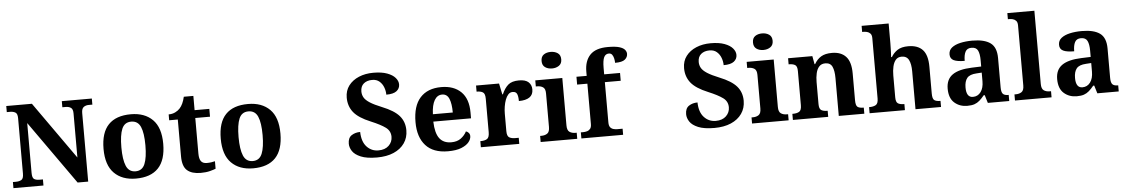

<svg xmlns="http://www.w3.org/2000/svg" viewBox="-37 -1212 9746 1663"><g transform="rotate(-5 4835.5 -380.0)"><path d="M28 0V-53H53Q83 -53 102 -64Q121 -75 121 -118V-600Q121 -640 102 -650.5Q83 -661 58 -661H28V-714H251L603 -216V-600Q603 -637 585 -649Q567 -661 541 -661H511V-714H772V-661H741Q714 -661 696 -647.5Q678 -634 678 -596V0H586L196 -551V-118Q196 -75 212.5 -64Q229 -53 259 -53H289V0Z M1093 10Q973 10 904 -59.5Q835 -129 835 -270Q835 -411 901 -480Q967 -549 1096 -549Q1216 -549 1285 -480Q1354 -411 1354 -270Q1354 -129 1288 -59.5Q1222 10 1093 10ZM1095 -53Q1153 -53 1176 -108.5Q1199 -164 1199 -270Q1199 -377 1175.5 -431Q1152 -485 1094 -485Q1036 -485 1013 -431Q990 -377 990 -270Q990 -164 1013.5 -108.5Q1037 -53 1095 -53Z M1656 10Q1579 10 1538.5 -25Q1498 -60 1498 -148V-468H1423V-519Q1455 -519 1480.5 -531.5Q1506 -544 1521 -561Q1552 -594 1567 -660H1650V-536H1778V-468H1650V-158Q1650 -113 1665.5 -92Q1681 -71 1716 -71Q1736 -71 1754 -73.5Q1772 -76 1787 -80V-15Q1771 -8 1736.5 1Q1702 10 1656 10Z M2112 10Q1992 10 1923 -59.5Q1854 -129 1854 -270Q1854 -411 1920 -480Q1986 -549 2115 -549Q2235 -549 2304 -480Q2373 -411 2373 -270Q2373 -129 2307 -59.5Q2241 10 2112 10ZM2114 -53Q2172 -53 2195 -108.5Q2218 -164 2218 -270Q2218 -377 2194.5 -431Q2171 -485 2113 -485Q2055 -485 2032 -431Q2009 -377 2009 -270Q2009 -164 2032.5 -108.5Q2056 -53 2114 -53Z M3189 10Q3100 10 3048.5 -11.5Q2997 -33 2976 -65Q2955 -97 2955 -130Q2955 -181 2987 -202Q3019 -223 3062 -223Q3064 -138 3105 -94Q3146 -50 3206 -50Q3264 -50 3296.5 -81.5Q3329 -113 3329 -158Q3329 -209 3287.5 -239.5Q3246 -270 3162 -305Q3057 -348 3014.5 -401.5Q2972 -455 2972 -529Q2972 -590 3005 -633.5Q3038 -677 3094 -700.5Q3150 -724 3220 -724Q3292 -724 3339.5 -706.5Q3387 -689 3410.5 -661.5Q3434 -634 3434 -604Q3434 -569 3406 -547Q3378 -525 3316 -525Q3316 -557 3304 -589Q3292 -621 3267.5 -642Q3243 -663 3205 -663Q3159 -663 3131 -639.5Q3103 -616 3103 -571Q3103 -543 3116.5 -519Q3130 -495 3166.5 -471.5Q3203 -448 3270 -421Q3373 -380 3417.5 -328.5Q3462 -277 3462 -203Q3462 -139 3428.5 -91Q3395 -43 3334 -16.5Q3273 10 3189 10Z M3806 10Q3678 10 3612.5 -62.5Q3547 -135 3547 -265Q3547 -406 3611.5 -477.5Q3676 -549 3795 -549Q3904 -549 3966.5 -488Q4029 -427 4029 -308V-257H3701Q3704 -157 3738.5 -111Q3773 -65 3841 -65Q3892 -65 3925 -89.5Q3958 -114 3975 -148Q3989 -144 3999 -132.5Q4009 -121 4009 -104Q4009 -78 3988 -52Q3967 -26 3922.5 -8Q3878 10 3806 10ZM3876 -321Q3876 -397 3858 -440.5Q3840 -484 3797 -484Q3755 -484 3730.5 -442.5Q3706 -401 3703 -321Z M4092 0V-53H4096Q4130 -53 4150.5 -65.5Q4171 -78 4171 -125V-415Q4171 -459 4152 -471Q4133 -483 4100 -483H4097V-536H4297L4317 -440H4322Q4345 -493 4377 -520.5Q4409 -548 4471 -548Q4528 -548 4554 -523.5Q4580 -499 4580 -460Q4580 -414 4547.5 -392Q4515 -370 4455 -370Q4455 -411 4445.5 -432Q4436 -453 4408 -453Q4385 -453 4369.5 -436Q4354 -419 4344 -392Q4334 -365 4329 -333.5Q4324 -302 4324 -273V-120Q4324 -76 4344 -64.5Q4364 -53 4394 -53H4426V0Z M4766 -626Q4730 -626 4705.5 -643.5Q4681 -661 4681 -698Q4681 -736 4705.5 -753Q4730 -770 4766 -770Q4801 -770 4826.5 -753Q4852 -736 4852 -698Q4852 -661 4826.5 -643.5Q4801 -626 4766 -626ZM4612 0V-53H4624Q4654 -53 4674.5 -67Q4695 -81 4695 -124V-416Q4695 -456 4674.5 -469.5Q4654 -483 4624 -483H4612V-536H4847V-124Q4847 -81 4867.5 -67Q4888 -53 4918 -53H4930V0Z M4966 0V-53H4988Q5003 -53 5019.5 -57.5Q5036 -62 5047.5 -75.5Q5059 -89 5059 -118V-468H4970V-536H5059V-573Q5059 -666 5108 -717.5Q5157 -769 5263 -769Q5328 -769 5362.5 -758.5Q5397 -748 5410.5 -731Q5424 -714 5424 -696Q5424 -667 5400 -647Q5376 -627 5314 -627Q5314 -643 5310 -663Q5306 -683 5296 -697.5Q5286 -712 5267 -712Q5238 -712 5224.5 -684.5Q5211 -657 5211 -591V-536H5349V-468H5211V-118Q5211 -89 5222 -75.5Q5233 -62 5249.5 -57.5Q5266 -53 5282 -53H5329V0Z M6122 10Q6033 10 5981.5 -11.5Q5930 -33 5909 -65Q5888 -97 5888 -130Q5888 -181 5920 -202Q5952 -223 5995 -223Q5997 -138 6038 -94Q6079 -50 6139 -50Q6197 -50 6229.5 -81.5Q6262 -113 6262 -158Q6262 -209 6220.5 -239.5Q6179 -270 6095 -305Q5990 -348 5947.5 -401.5Q5905 -455 5905 -529Q5905 -590 5938 -633.5Q5971 -677 6027 -700.5Q6083 -724 6153 -724Q6225 -724 6272.5 -706.5Q6320 -689 6343.5 -661.5Q6367 -634 6367 -604Q6367 -569 6339 -547Q6311 -525 6249 -525Q6249 -557 6237 -589Q6225 -621 6200.5 -642Q6176 -663 6138 -663Q6092 -663 6064 -639.5Q6036 -616 6036 -571Q6036 -543 6049.5 -519Q6063 -495 6099.5 -471.5Q6136 -448 6203 -421Q6306 -380 6350.5 -328.5Q6395 -277 6395 -203Q6395 -139 6361.5 -91Q6328 -43 6267 -16.5Q6206 10 6122 10Z M6604 -626Q6568 -626 6543.5 -643.5Q6519 -661 6519 -698Q6519 -736 6543.5 -753Q6568 -770 6604 -770Q6639 -770 6664.5 -753Q6690 -736 6690 -698Q6690 -661 6664.5 -643.5Q6639 -626 6604 -626ZM6450 0V-53H6462Q6492 -53 6512.5 -67Q6533 -81 6533 -124V-416Q6533 -456 6512.5 -469.5Q6492 -483 6462 -483H6450V-536H6685V-124Q6685 -81 6705.5 -67Q6726 -53 6756 -53H6768V0Z M6805 0V-53H6811Q6844 -53 6864.5 -65Q6885 -77 6885 -122V-418Q6885 -460 6866 -471.5Q6847 -483 6814 -483H6810V-536H7021L7034 -465H7039Q7062 -506 7097.5 -527.5Q7133 -549 7192 -549Q7271 -549 7313.5 -503Q7356 -457 7356 -356V-124Q7356 -77 7372 -65Q7388 -53 7422 -53H7426V0H7204V-329Q7204 -393 7187.5 -428.5Q7171 -464 7127 -464Q7093 -464 7073.5 -442.5Q7054 -421 7046 -385.5Q7038 -350 7038 -309V-118Q7038 -76 7056.5 -64.5Q7075 -53 7108 -53H7112V0Z M7472 0V-53H7477Q7509 -53 7530.5 -65Q7552 -77 7552 -122V-646Q7552 -673 7540 -686Q7528 -699 7511.5 -703Q7495 -707 7481 -707H7469V-760H7704V-588Q7704 -552 7702.5 -518Q7701 -484 7700 -468H7707Q7727 -503 7761.5 -526Q7796 -549 7855 -549Q7939 -549 7981 -503Q8023 -457 8023 -356V-124Q8023 -77 8039.5 -65Q8056 -53 8090 -53H8093V0H7871V-329Q7871 -393 7853 -428.5Q7835 -464 7791 -464Q7758 -464 7739.5 -442.5Q7721 -421 7713 -385.5Q7705 -350 7705 -309V-118Q7705 -76 7723.5 -64.5Q7742 -53 7775 -53H7779V0Z M8321 10Q8255 10 8209.5 -30Q8164 -70 8164 -153Q8164 -234 8219.5 -273Q8275 -312 8388 -316L8470 -319V-374Q8470 -429 8455.5 -458.5Q8441 -488 8400 -488Q8362 -488 8347 -459.5Q8332 -431 8332 -380Q8268 -380 8237 -395Q8206 -410 8206 -447Q8206 -484 8234 -506Q8262 -528 8308.5 -538.5Q8355 -549 8412 -549Q8517 -549 8569.5 -511Q8622 -473 8622 -379V-124Q8622 -83 8635.5 -68Q8649 -53 8682 -53H8686V0H8500L8479 -69H8470Q8448 -42 8428 -24.5Q8408 -7 8383.5 1.5Q8359 10 8321 10ZM8376 -63Q8419 -63 8444.5 -97.5Q8470 -132 8470 -191V-266L8425 -263Q8365 -260 8342 -231.5Q8319 -203 8319 -149Q8319 -63 8376 -63Z M8736 0V-53H8748Q8778 -53 8798.5 -67Q8819 -81 8819 -124V-646Q8819 -673 8807 -686Q8795 -699 8778.5 -703Q8762 -707 8748 -707H8736V-760H8971V-124Q8971 -81 8991.5 -67Q9012 -53 9042 -53H9054V0Z M9273 10Q9207 10 9161.5 -30Q9116 -70 9116 -153Q9116 -234 9171.5 -273Q9227 -312 9340 -316L9422 -319V-374Q9422 -429 9407.5 -458.5Q9393 -488 9352 -488Q9314 -488 9299 -459.5Q9284 -431 9284 -380Q9220 -380 9189 -395Q9158 -410 9158 -447Q9158 -484 9186 -506Q9214 -528 9260.5 -538.5Q9307 -549 9364 -549Q9469 -549 9521.5 -511Q9574 -473 9574 -379V-124Q9574 -83 9587.5 -68Q9601 -53 9634 -53H9638V0H9452L9431 -69H9422Q9400 -42 9380 -24.5Q9360 -7 9335.5 1.5Q9311 10 9273 10ZM9328 -63Q9371 -63 9396.5 -97.5Q9422 -132 9422 -191V-266L9377 -263Q9317 -260 9294 -231.5Q9271 -203 9271 -149Q9271 -63 9328 -63Z"/></g></svg>

Font: Noto Serif Sinhala
Style: Bold
Weight: 700
Designer: Jelle Bosma - Monotype Design Team
Foundry: Monotype Imaging Inc.
Version: Version 2.007; ttfautohint (v1.8.4.7-5d5b)